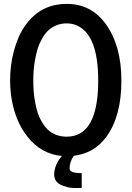

<svg xmlns="http://www.w3.org/2000/svg" viewBox="-20 -773 662 966"><path d="M330.1 75.7Q330.1 98.1 391.1 98.1V172.4Q339.4 174.8 318.4 168.5Q297.4 162.1 286.6 157.2Q275.9 152.3 269 145.5Q242.7 120.6 258.3 69.3Q268.1 38.1 291.5 11.7Q188 2.4 118.7 -84.5Q53.2 -166.5 35.6 -293.5Q30.8 -330.6 30.8 -367.2Q30.8 -403.8 35.2 -440.9Q39.6 -478 49.8 -516.4Q60.1 -554.7 75.2 -588.9Q90.3 -623 113.5 -653.6Q136.7 -684.1 165.5 -706.1Q227.5 -753.4 316.4 -753.4Q438.5 -753.4 511.7 -652.8Q590.8 -543.5 590.8 -367.2Q590.8 -187.5 514.6 -84Q453.6 -1.5 351.6 10.7Q330.1 41 330.1 75.7ZM220.7 -120.6Q258.3 -85.4 315.4 -85.4Q474.1 -85.4 474.1 -367.7Q474.1 -597.7 366.7 -645Q343.3 -655.3 314.7 -655.3Q286.1 -655.3 262 -645Q237.8 -634.8 220.9 -617.9Q204.1 -601.1 190.7 -577.1Q177.2 -553.2 169.4 -527.8Q161.6 -502.4 156.5 -473.4Q151.4 -444.3 149.4 -418.9Q147.5 -393.6 147.5 -366.9Q147.5 -340.3 149.4 -314.5Q151.4 -288.6 156.5 -259.8Q161.6 -231 169.4 -206.5Q177.2 -182.1 190.7 -159.4Q204.1 -136.7 220.7 -120.6Z"/></svg>

Font: News Cycle
Style: Bold
Weight: 700
Version: Version 0.5.1